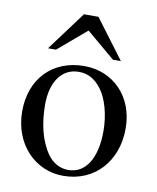

<svg xmlns="http://www.w3.org/2000/svg" viewBox="-79 -735 658 807"><g transform="rotate(10 250.0 -332.0)"><path d="M401 -507 276 -674H214L90 -507H124L245 -610L367 -507ZM470 -231C470 -369 376 -460 254 -460C119 -460 29 -367 29 -228C29 -89 124 10 245 10C380 10 470 -92 470 -231ZM380 -204C380 -88 336 -18 262 -18C226 -18 194 -36 172 -68C135 -122 119 -194 119 -273C119 -373 166 -432 235 -432C278 -432 306 -412 330 -382C362 -341 380 -272 380 -204Z"/></g></svg>

Font: XITS Math
Style: Regular
Weight: 400
Designer: MicroPress Inc., with final additions and corrections provided by Coen Hoffman, Elsevier (retired)
Version: Version 1.108